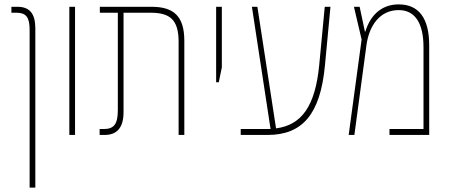

<svg xmlns="http://www.w3.org/2000/svg" viewBox="-20 -615 2051 875"><path d="M115 240H141V-486C141 -553 115 -584 60 -584H32V-557H55C98 -557 115 -537 115 -480Z M296 0H322V-584H296Z M434 0H457C513 0 543 -33 543 -104V-557H666C754 -557 794 -526 794 -424V0H820V-429C820 -541 772 -584 671 -584H435V-557H517V-114C517 -50 500 -27 453 -27H434Z M965 -240H977L991 -308V-584H965Z M1077 0H1199C1356 0 1440 -91 1461 -318L1486 -584H1460L1435 -321C1417 -130 1354 -45 1238 -30L1153 -584H1128L1213 -27C1208 -27 1202 -27 1196 -27H1077Z M1797 -595C1728 -595 1671 -556 1645 -471H1643L1619 -584H1593L1628 -435L1569 0H1595L1650 -409C1662 -497 1710 -569 1797 -569C1871 -569 1910 -510 1910 -400V-27H1755V0H1936V-408C1936 -530 1890 -595 1797 -595Z"/></svg>

Font: Noto Sans Hebrew Condensed Thin
Style: Regular
Weight: 100
Width: 3
Designer: Monotype Design Team
Foundry: Monotype Imaging Inc.
Version: Version 2.004